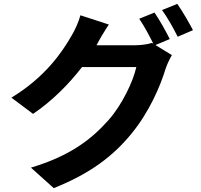

<svg xmlns="http://www.w3.org/2000/svg" viewBox="-20 -884 1040 993"><path d="M897 -864 818 -832C846 -794 878 -736 899 -694L978 -728C960 -763 923 -827 897 -864ZM543 -757 396 -805C387 -771 366 -725 351 -701C302 -615 214 -485 39 -379L151 -295C250 -362 337 -450 404 -537H685C669 -463 611 -342 543 -265C455 -165 344 -78 140 -17L258 89C446 14 566 -77 661 -194C752 -305 809 -438 836 -527C844 -552 858 -580 869 -599L784 -651L858 -682C840 -719 804 -783 779 -819L700 -787C725 -751 753 -698 773 -658L766 -662C744 -655 710 -650 679 -650H479L482 -655C493 -677 519 -722 543 -757Z"/></svg>

Font: Noto Sans CJK TC
Style: Bold
Weight: 700
Designer: Ryoko NISHIZUKA 西塚涼子 (kana, bopomofo & ideographs); Paul D. Hunt (Latin, Greek & Cyrillic); Sandoll Communications 산돌커뮤니
Foundry: Adobe
Version: Version 2.004;hotconv 1.0.118;makeotfexe 2.5.65603